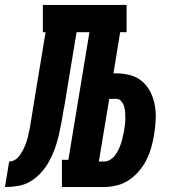

<svg xmlns="http://www.w3.org/2000/svg" viewBox="-76 -755 696 775"><path d="M-56 0 -39 -103Q-30 -103 -21 -107Q-12 -111 -5 -118Q2 -125 7.5 -133.5Q13 -142 17.5 -150.5Q22 -159 25.5 -168Q29 -177 32 -186Q35 -195 37 -204.5Q39 -214 41 -223Q43 -232 45 -241Q47 -250 48 -260Q51 -278 54 -297Q57 -316 60 -335L108 -625H97V-735H435V-625H409L382 -459H393Q422 -459 450 -451.5Q478 -444 498.5 -426Q519 -408 531.5 -383Q544 -358 549 -329.5Q554 -301 552.5 -271.5Q551 -242 546 -212Q542 -187 535 -161.5Q528 -136 516 -111.5Q504 -87 486 -65.5Q468 -44 445 -28.5Q422 -13 395.5 -6.5Q369 0 344 0H174V-110H200L285 -625H233L182 -316Q182 -316 182 -316Q182 -316 181 -316V-314Q181 -314 181 -314Q181 -314 181 -313Q177 -287 172 -260.5Q167 -234 161 -208Q155 -182 146 -156.5Q137 -131 123.5 -106Q110 -81 91 -59.5Q72 -38 48 -23.5Q24 -9 -3 -4.5Q-30 0 -56 0ZM323 -103H344Q357 -103 369 -110.5Q381 -118 389 -129Q397 -140 403 -152.5Q409 -165 413 -177.5Q417 -190 419.5 -203Q422 -216 425 -228Q427 -241 428.5 -253.5Q430 -266 430 -278.5Q430 -291 429 -303.5Q428 -316 424.5 -327Q421 -338 413 -347Q405 -356 393 -356H365Z"/></svg>

Font: Iosevka Slab XBdEx
Style: Italic
Weight: 800
Width: 7
Italic angle: -9°
Monospace: yes
Designer: Belleve Invis
Foundry: Belleve Invis
Version: Version 11.1.1; ttfautohint (v1.8.3)